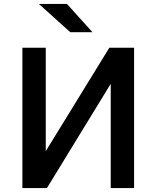

<svg xmlns="http://www.w3.org/2000/svg" viewBox="-20 -958 797 978"><path d="M94 0V-715H213V-188L537 -715H663V0H544V-531L219 0ZM338 -794 178 -938H321L451 -794Z"/></svg>

Font: Wix Madefor Text SemiBold
Style: Regular
Weight: 600
Designer: Dalton Maag Ltd
Foundry: Dalton Maag Ltd
Version: Version 3.100